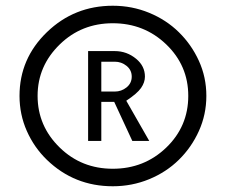

<svg xmlns="http://www.w3.org/2000/svg" viewBox="-20 -709 787 669"><path d="M439 -442C439 -426.7 433 -414.2 421 -404.5C409 -394.8 395.3 -390 380 -390H333V-494H380C395.3 -494 409 -489.2 421 -479.5C433 -469.8 439 -457.3 439 -442ZM500 -218 420 -358C445.3 -374.7 462.5 -389.5 471.5 -402.5C480.5 -415.5 485 -428.7 485 -442C485 -466.5 474.8 -487.2 454.5 -504C432.8 -522 407.9 -531 380 -531H287V-218H333V-354H378L441 -218ZM636 -375C636 -303.9 610.3 -243.7 559 -194.5C507.9 -145.5 445.9 -121 373 -121C300.4 -121 238.9 -145.5 188.5 -194.5C136.8 -244.7 111 -304.9 111 -375C111 -444.5 136.8 -504.3 188.5 -554.5C238.9 -603.5 300.4 -628 373 -628C445.9 -628 507.9 -603.5 559 -554.5C610.3 -505.3 636 -445.5 636 -375ZM699 -375C699 -418.3 690.3 -459 673 -497C655.7 -535 632.3 -568.3 603 -597C573.7 -625.7 539.2 -648.2 499.5 -664.5C459.8 -680.8 417.7 -689 373 -689C283.5 -689 207 -658.3 143.5 -597C79.8 -535.5 48 -461.5 48 -375C48 -331.7 56.5 -290.8 73.5 -252.5C90.5 -214.2 113.8 -180.7 143.5 -152C207 -90.7 283.5 -60 373 -60C417.7 -60 459.8 -68.2 499.5 -84.5C539.2 -100.8 573.7 -123.3 603 -152C632.3 -180.7 655.7 -214.2 673 -252.5C690.3 -290.8 699 -331.7 699 -375Z"/></svg>

Font: GI
Style: Regular
Weight: 400
Designer: Alfredo Marco Pradil
Version: Version 1.01 2015